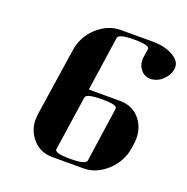

<svg xmlns="http://www.w3.org/2000/svg" viewBox="-113 -721 805 827"><g transform="rotate(20 289.0 -307.5)"><path d="M89.8 -127.9Q89.8 -136.2 91.8 -153.8L138.2 -460.9Q147 -525.4 194.8 -569.8Q244.1 -615.2 303.2 -615.2H446.8Q506.8 -615.2 543.9 -592.8Q578.1 -573.2 578.1 -544.9V-538.1Q573.7 -507.3 548.8 -483.9Q525.9 -462.4 495.1 -460.9Q465.3 -460.9 448.2 -483.9Q434.1 -503.4 434.1 -524.9Q434.1 -534.2 435.1 -538.1L440.9 -577.1Q443.8 -596.2 372.1 -596.2Q300.8 -596.2 297.9 -577.1L261.2 -327.1H403.8Q464.4 -327.1 499 -282.2Q525.9 -246.6 525.9 -199.2Q525.9 -190.4 523.9 -172.9L521 -153.8Q512.2 -90.8 462.9 -44.9Q414.1 0 356 0H212.9Q152.8 0 118.2 -44.9Q89.8 -80.6 89.8 -127.9ZM217.8 -38.1Q214.8 -19 287.1 -19Q358.9 -19 361.8 -38.1L397.9 -288.1Q399.4 -297.9 382.8 -302.5Q366.2 -307.1 330.1 -307.1Q257.8 -307.1 254.9 -288.1Z"/></g></svg>

Font: Hjet
Style: Italic
Weight: 400
Designer: T. Christopher White
Version: Version 1.2